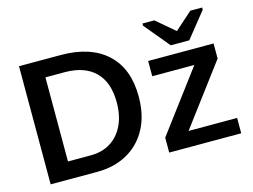

<svg xmlns="http://www.w3.org/2000/svg" viewBox="-99 -910 1421 1080"><g transform="rotate(-15 611.0 -370.0)"><path d="M678.2 -349.6Q678.2 -239.7 635.7 -161.6Q593.3 -83.5 517.8 -41.7Q442.4 0 343.3 0H71.8V-688H314Q487.8 -688 583 -600.3Q678.2 -512.7 678.2 -349.6ZM550.3 -349.6Q550.3 -466.3 488.5 -527.6Q426.8 -588.9 311 -588.9H199.2V-99.1H331.5Q398.4 -99.1 447.3 -129.6Q496.1 -160.2 523.2 -216.3Q550.3 -272.5 550.3 -349.6ZM1181.6 -89.4V0H762.2V-86.9L1026.4 -439.5H781.2V-528.3H1162.1V-440.4L898.9 -89.4ZM1152.3 -727.5 1034.7 -580.6H926.8L804.7 -727.5V-740.2H873.5L980 -649.9H981.9L1083.5 -740.2H1152.3Z"/></g></svg>

Font: Arimo SemiBold
Style: Regular
Weight: 600
Designer: Steve Matteson
Foundry: Monotype Imaging Inc.
Version: Version 1.33